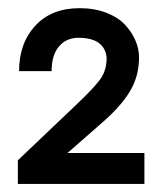

<svg xmlns="http://www.w3.org/2000/svg" viewBox="-20 -837 401 472"><path d="M335 -460.9V-384.8H23.9V-442.9L167 -579.1Q213.9 -623.5 228 -644.5Q242.2 -665.5 242.2 -694.8Q237.3 -744.1 172.9 -744.1Q143.1 -744.1 125 -722.9Q106.9 -701.7 106.9 -662.1H26.9Q26.9 -730.5 66.7 -773.7Q106.4 -816.9 175.8 -816.9Q211.9 -816.9 240.7 -805.9Q269.5 -794.9 286.6 -776.9Q303.7 -758.8 312.7 -738Q321.8 -717.3 321.8 -695.8Q321.8 -649.9 299.6 -612.8Q277.3 -575.7 232.9 -537.1L146 -460.9Z"/></svg>

Font: Miedinger*
Style: Bold
Weight: 700
Version: Version 001.000